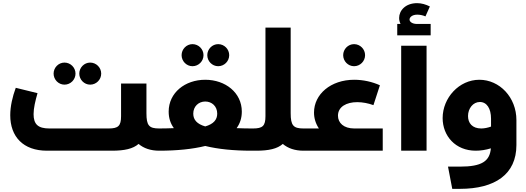

<svg xmlns="http://www.w3.org/2000/svg" viewBox="-20 -956 3337 1218"><path d="M389 -419C428 -419 459 -451 459 -489C459 -527 428 -559 389 -559C351 -559 320 -527 320 -489C320 -451 351 -419 389 -419ZM552 -419C591 -419 622 -451 622 -489C622 -527 591 -559 552 -559C514 -559 483 -527 483 -489C483 -451 514 -419 552 -419ZM990 -141C925 -141 909 -160 909 -238V-426H748V-219C748 -157 730 -141 669 -141H293C221 -141 193 -168 193 -232C193 -270 204 -316 218 -365L80 -399C59 -342 45 -281 45 -225C45 -89 127 0 278 0H691C769 0 824 -12 859 -43C892 -15 936 0 990 0C1005 0 1010 -29 1010 -71C1010 -114 1005 -141 990 -141Z M1201 -536C1240 -536 1271 -568 1271 -606C1271 -644 1240 -676 1201 -676C1163 -676 1132 -644 1132 -606C1132 -568 1163 -536 1201 -536ZM1364 -536C1403 -536 1434 -568 1434 -606C1434 -644 1403 -676 1364 -676C1326 -676 1295 -644 1295 -606C1295 -568 1326 -536 1364 -536ZM1574 -141C1542 -141 1512 -142 1483 -143H1481C1503 -173 1514 -208 1514 -248C1514 -368 1410 -450 1282 -450C1154 -450 1050 -368 1050 -248C1050 -208 1061 -173 1083 -143H1081C1052 -142 1021 -141 990 -141C975 -141 970 -114 970 -70C970 -29 975 0 990 0C1102 0 1201 -10 1282 -30C1363 -10 1462 0 1574 0C1589 0 1594 -29 1594 -71C1594 -114 1589 -141 1574 -141ZM1282 -312C1324 -312 1358 -282 1358 -235C1358 -196 1334 -169 1282 -154C1230 -169 1206 -196 1206 -235C1206 -281 1240 -312 1282 -312Z M1905 -141C1841 -141 1824 -160 1824 -238V-781H1664V-219C1664 -157 1646 -141 1585 -141H1575C1560 -141 1555 -114 1555 -70C1555 -29 1560 0 1575 0H1606C1685 0 1739 -12 1774 -43C1807 -15 1851 0 1905 0C1920 0 1925 -29 1925 -71C1925 -114 1920 -141 1905 -141Z M2226 -536C2265 -536 2296 -568 2296 -606C2296 -644 2265 -676 2226 -676C2188 -676 2157 -644 2157 -606C2157 -568 2188 -536 2226 -536ZM2227 -141C2161 -141 2124 -176 2124 -222C2124 -279 2178 -308 2246 -308C2280 -308 2316 -301 2349 -289L2390 -415C2342 -437 2284 -450 2227 -450C2078 -450 1972 -358 1972 -242C1972 -205 1983 -171 2003 -141H1905C1890 -141 1885 -114 1885 -70C1885 -29 1890 0 1905 0H2408V-141Z M2626 -804C2595 -804 2578 -818 2578 -832C2578 -846 2594 -863 2627 -863C2642 -863 2661 -860 2679 -852L2707 -915C2681 -928 2654 -936 2626 -936C2552 -936 2512 -889 2512 -842C2512 -829 2515 -816 2521 -804H2500V-732H2712V-804ZM2686 0V-666H2525V0Z M3021 -450C2892 -450 2788 -335 2788 -207C2788 -94 2869 0 2998 0C3029 0 3062 -5 3094 -15C3087 67 3036 101 2898 101H2822L2849 242H2898C3120 242 3256 150 3256 -36V-194C3256 -339 3149 -450 3021 -450ZM2949 -220C2949 -268 2981 -309 3024 -309C3068 -309 3095 -268 3095 -203V-153C3076 -146 3053 -141 3033 -141C2976 -141 2949 -175 2949 -220Z"/></svg>

Font: UULA Sans
Style: Bold
Weight: 700
Designer: Mohamed Gaber, Laura Garcia Mut
Foundry: Kief Type Foundry
Version: Version 3.006;hotconv 1.0.109;makeotfexe 2.5.65596